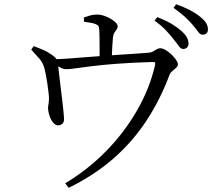

<svg xmlns="http://www.w3.org/2000/svg" viewBox="-20 -829 1040 916"><path d="M807.3 -642.6Q791.9 -662.8 771.1 -684.8Q750.3 -706.9 717.3 -730.4L730 -747.2Q769.3 -732.6 797.7 -715.6Q826.1 -698.5 844.8 -681.9Q863.7 -664.9 871.6 -650.2Q879.5 -635.5 879.5 -620.7Q879.5 -609.3 872.2 -602.3Q865 -595.3 853.9 -595.3Q842.4 -595.3 832.7 -609.7Q823 -624 807.3 -642.6ZM898.9 -710.8Q882.2 -730.2 862.1 -748.9Q842 -767.7 807.9 -791.4L820.4 -808.8Q859.1 -794.9 886.8 -780.3Q914.5 -765.7 934.2 -749.7Q954.7 -733.6 963.4 -718.9Q972.1 -704.2 972.1 -688.5Q972.1 -676.9 965.3 -670.2Q958.4 -663.5 946.7 -663.5Q934.7 -663.5 925 -677.7Q915.3 -691.8 898.9 -710.8ZM129.1 -592 141 -609.2Q163 -600.4 183.3 -592.1Q203.7 -583.7 220.3 -572.2Q242.2 -558 249.1 -547.7Q256.1 -537.5 257.3 -519.4Q257.5 -512.8 260.6 -486.4Q263.7 -460 267.9 -424.9Q272.2 -389.8 276.4 -355.3Q280.5 -320.7 283 -295.4Q285.5 -270.1 285.5 -263.7Q286.3 -247.4 278.5 -239.6Q270.7 -231.8 258.9 -231Q245.2 -230.2 234.1 -243.5Q223 -256.7 216.6 -275.5Q210.2 -294.3 209.4 -308.4Q208.4 -317.2 210.9 -329.6Q213.4 -342 213.7 -355.4Q213.9 -367.8 211.6 -387.1Q209.3 -406.4 206.2 -428.2Q203.1 -450 199.4 -469Q195.7 -488 192.8 -499.7Q185.8 -528.7 167.4 -549.7Q149.1 -570.8 129.1 -592ZM229.6 -529 229 -546Q260.4 -546.5 304 -549.6Q347.6 -552.7 394.4 -556.6Q441.2 -560.5 481.6 -563Q516.8 -566 556.7 -568.4Q596.7 -570.8 633.2 -573.3Q669.8 -575.8 693.8 -578Q703.2 -579.2 711.6 -584.4Q720.1 -589.6 728.2 -594.2Q736.3 -598.9 744.4 -598.9Q755.5 -598.9 769.9 -590.4Q784.4 -581.9 797.7 -569.3Q811 -556.7 819.9 -543.7Q828.8 -530.7 828.8 -522.3Q828.8 -513.6 820.7 -505.9Q812.5 -498.3 802.8 -490.6Q793.1 -483 789.4 -473.5Q744.9 -354.3 679.4 -254.3Q613.9 -154.3 522.7 -74Q431.4 6.2 307.6 67.1L290.9 45.4Q398 -18.3 485.5 -107.4Q573.1 -196.5 633.5 -301.7Q694 -406.8 719.4 -516.7Q721.6 -527.6 719.4 -530.5Q717.2 -533.4 706.8 -533.2Q607.3 -530.2 535.8 -524.7Q464.3 -519.2 415.8 -513Q367.4 -506.8 338.7 -502.8Q310 -498.8 296.8 -498.8Q281.9 -498.8 268.1 -506.7Q254.2 -514.6 229.6 -529ZM381 -725.2 380 -745.6Q397.4 -751.8 411.9 -755.7Q426.3 -759.6 442.4 -759.6Q463.8 -759.6 486.7 -749.9Q509.6 -740.3 525.5 -727.3Q541.3 -714.4 541.3 -704.5Q541.3 -695 535.9 -687.8Q530.6 -680.6 525.3 -672.3Q520.1 -664 518.7 -648.8Q517.3 -633.8 516 -612.3Q514.7 -590.8 514 -570.1Q513.2 -549.4 513.2 -535L455.2 -534.4Q455.2 -540.4 455.2 -558.6Q455.2 -576.9 455.2 -600.6Q455.2 -624.2 454.7 -646.2Q454.2 -668.2 454 -680.7Q453 -696.9 450.4 -703.2Q447.8 -709.4 435.8 -714.3Q426.2 -718.3 411.1 -720.7Q396 -723.2 381 -725.2Z"/></svg>

Font: Early Summer Mincho VF
Style: Regular
Weight: 250
Designer: GuiWonder
Version: Version 1.002